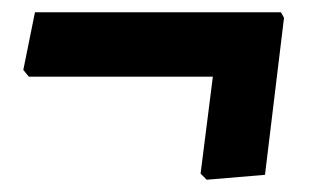

<svg xmlns="http://www.w3.org/2000/svg" viewBox="-20 -331 520 313"><path d="M438 -311 443 -302 412 -46 317 -38 307 -48 327 -206H27L18 -217L37 -311Z"/></svg>

Font: Alegreya Sans ExtraBold
Style: Italic
Weight: 800
Italic angle: -7°
Designer: Juan Pablo del Peral
Foundry: Huerta Tipografica
Version: Version 2.007